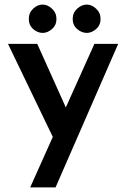

<svg xmlns="http://www.w3.org/2000/svg" viewBox="-20 -616 551 840"><path d="M112 204 211 -17 15 -424H143L268 -146L393 -424H497L223 204ZM298 -533Q298 -560 317.5 -578Q337 -596 360 -596Q381 -596 400.5 -578Q420 -560 420 -533Q420 -506 400.5 -489Q381 -472 360 -472Q337 -472 317.5 -489Q298 -506 298 -533ZM106 -533Q106 -560 125 -578Q144 -596 167 -596Q188 -596 207.5 -578Q227 -560 227 -533Q227 -506 207.5 -489Q188 -472 167 -472Q144 -472 125 -489Q106 -506 106 -533Z"/></svg>

Font: Reem Kufi Medium
Style: Regular
Weight: 500
Designer: Khaled Hosny
Version: Version 1.001